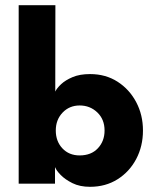

<svg xmlns="http://www.w3.org/2000/svg" viewBox="-20 -708 606 740"><path d="M327 12Q287.5 12 259 -2.2Q230.5 -16.5 213.8 -33.8Q197 -51 193 -62.5H192V0H52V-688H193.5L193 -355Q199 -368 215.5 -383.5Q232 -399 259.8 -410.8Q287.5 -422.5 327 -422.5Q387.5 -422.5 433.2 -393Q479 -363.5 505 -314.2Q531 -265 531 -205Q531 -144.5 505 -95.2Q479 -46 433 -17Q387 12 327 12ZM287 -109Q331.5 -109 357.2 -136.5Q383 -164 383 -205Q383 -248 355 -274.8Q327 -301.5 287 -301.5Q247.5 -301.5 221.2 -274Q195 -246.5 195 -205Q195 -163.5 220.5 -136.2Q246 -109 287 -109Z"/></svg>

Font: Lucymar Sans
Style: Bold
Weight: 700
Foundry: The League of Moveable Type (original font) / Main changes by Cristiano Sobral with portions from Mirco Monsees
Version: Version 2.001;August 30, 2020;FontCreator 13.0.0.2681 64-bit